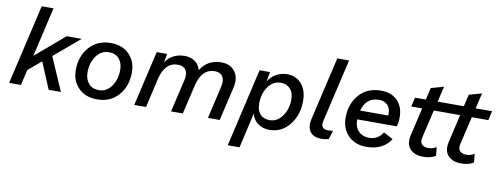

<svg xmlns="http://www.w3.org/2000/svg" viewBox="-72 -1116 4462 1717"><g transform="rotate(10 2159.5 -257.5)"><path d="M593 -500 360 -303 492 0H381L280 -241L162 -141L129 0H22L190 -725H297L193 -275L456 -500Z M822 9Q714 9 651.5 -55Q589 -119 589 -216Q589 -344 663 -426.5Q737 -509 856 -509Q963 -509 1025 -445Q1087 -381 1087 -284Q1087 -156 1014 -73.5Q941 9 822 9ZM824 -75Q891 -75 935.5 -136Q980 -197 980 -287Q980 -348 947.5 -386.5Q915 -425 853 -425Q786 -425 741 -364.5Q696 -304 696 -214Q696 -153 729 -114Q762 -75 824 -75Z M1860 -510Q1942 -510 1984.5 -454Q2027 -398 2005 -304L1934 0H1827L1896 -298Q1909 -356 1887.5 -389Q1866 -422 1817 -422Q1698 -422 1661 -265L1599 0H1492L1562 -298Q1575 -356 1553 -389Q1531 -422 1482 -422Q1363 -422 1326 -265L1265 0H1158L1274 -500H1368L1354 -419Q1380 -463 1425.5 -486.5Q1471 -510 1526 -510Q1582 -510 1620.5 -483Q1659 -456 1672 -406Q1735 -510 1860 -510Z M2460 -508Q2539 -508 2589 -451Q2639 -394 2639 -296Q2639 -168 2567.5 -79Q2496 10 2388 10Q2326 10 2282 -21.5Q2238 -53 2224 -110L2151 210H2044L2208 -500H2303L2287 -411Q2313 -457 2359 -482.5Q2405 -508 2460 -508ZM2374 -76Q2441 -76 2487 -139Q2533 -202 2533 -290Q2533 -353 2501 -388Q2469 -423 2416 -423Q2346 -423 2301 -360Q2256 -297 2256 -205Q2256 -146 2286.5 -111Q2317 -76 2374 -76Z M2859 8Q2785 8 2754.5 -35.5Q2724 -79 2741 -152L2874 -725H2981L2848 -151Q2831 -77 2905 -77Q2933 -77 2949 -81L2925 -3Q2895 8 2859 8Z M3503 -219H3144V-212Q3144 -150 3180 -112.5Q3216 -75 3276 -75Q3359 -75 3400 -146L3486 -100Q3455 -48 3398.5 -19.5Q3342 9 3268 9Q3163 9 3101 -54Q3039 -117 3039 -216Q3039 -341 3112 -425Q3185 -509 3311 -509Q3407 -509 3461 -452.5Q3515 -396 3515 -302Q3515 -256 3503 -219ZM3306 -425Q3191 -425 3156 -301H3411Q3412 -307 3412 -318Q3412 -368 3383.5 -396.5Q3355 -425 3306 -425Z M3805 -416 3745 -160Q3736 -118 3755.5 -97.5Q3775 -77 3814 -77Q3857 -77 3887 -99L3895 -20Q3850 8 3783 8Q3703 8 3662.5 -36.5Q3622 -81 3640 -161L3699 -416H3600L3619 -500H3718L3743 -609L3858 -641L3825 -500H3974L3955 -416Z M4150 -416 4090 -160Q4081 -118 4100.5 -97.5Q4120 -77 4159 -77Q4202 -77 4232 -99L4240 -20Q4195 8 4128 8Q4048 8 4007.5 -36.5Q3967 -81 3985 -161L4044 -416H3945L3964 -500H4063L4088 -609L4203 -641L4170 -500H4319L4300 -416Z"/></g></svg>

Font: Elaine Sans Medium
Style: Italic
Weight: 500
Italic angle: -13°
Designer: Wei Huang
Foundry: Wei Huang
Version: Version 2.001;December 24, 2019;FontCreator 12.0.0.2547 64-b